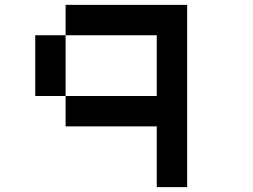

<svg xmlns="http://www.w3.org/2000/svg" viewBox="-20 -645 1040 790"><path d="M250 -625H750V125H625V-125H250V-250H625V-500H250ZM125 -500H250V-250H125Z"/></svg>

Font: Pixel Operator Mono 8
Style: Regular
Weight: 400
Monospace: yes
Designer: Jayvee Enaguas (HarvettFox96)
Foundry: The Grandoplex Project
Version: Version 1.5.0 (October 25, 2015)